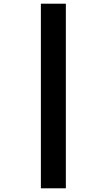

<svg xmlns="http://www.w3.org/2000/svg" viewBox="-20 -945 580 1038"><path d="M336 -925V73H201V-925Z"/></svg>

Font: Noto Sans Oriya UI Blk
Style: Regular
Weight: 900
Designer: Amélie Bonet and Sol Matas
Foundry: Google LLC
Version: Version 2.000